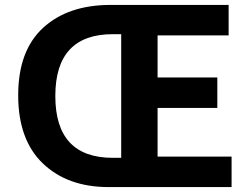

<svg xmlns="http://www.w3.org/2000/svg" viewBox="-20 -761 1021 781"><path d="M422 0Q255 0 154.5 -96Q54 -192 54 -373.5Q54 -555 155.5 -648Q257 -741 430 -741H910V-617H621V-446H864V-322H621V-124H922V0ZM439 -119H473V-622H439Q205 -622 205 -370.5Q205 -119 439 -119Z"/></svg>

Font: Swei Fan Sans CJK TC
Style: Bold
Weight: 700
Version: Version 2.130